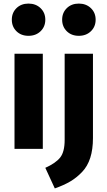

<svg xmlns="http://www.w3.org/2000/svg" viewBox="-20 -831 600 1072"><path d="M72 -785.5Q98 -811 139 -811Q180 -811 206.5 -785.5Q233 -760 233 -721Q233 -682 206.5 -656.5Q180 -631 139 -631Q98 -631 72 -656.5Q46 -682 46 -721Q46 -760 72 -785.5ZM353 -785.5Q379 -811 420 -811Q461 -811 487.5 -785.5Q514 -760 514 -721Q514 -682 487.5 -656.5Q461 -631 420 -631Q379 -631 353 -656.5Q327 -682 327 -721Q327 -760 353 -785.5ZM219 -531V0H61V-531ZM499 -531V-60Q499 3 484 50Q469 97 438.5 129Q408 161 372.5 182Q337 203 286 221L233 106Q291 80 316 48.5Q341 17 341 -50V-531Z"/></svg>

Font: FiraGO
Style: Bold
Weight: 700
Designer: bBox Type
Foundry: bBox Type GmbH
Version: Version 1.001;PS 001.001;hotconv 1.0.88;makeotf.lib2.5.64775